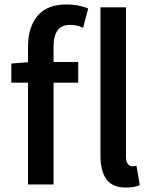

<svg xmlns="http://www.w3.org/2000/svg" viewBox="-20 -830 683 864"><path d="M432 -130V-797H547V-124Q547 -103 555 -92.5Q563 -82 574 -82Q584 -82 594 -84L609 3Q583 14 547 14Q486 14 459 -23Q432 -60 432 -130ZM106 -550V-619Q106 -708 149 -759Q192 -810 280 -810Q332 -810 377 -792L354 -705Q327 -718 294 -718Q221 -718 221 -620V-551H332V-458H221V0H106V-458H31V-544Z"/></svg>

Font: Sinter Medium
Style: Regular
Weight: 500
Foundry: Adobe & rsms
Version: Version 1.000